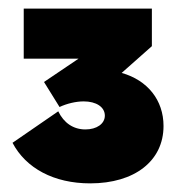

<svg xmlns="http://www.w3.org/2000/svg" viewBox="-20 -720 413 445"><path d="M189 -295C292 -295 359 -347 359 -428C359 -488 322 -534 262 -551L332 -613V-700H35V-584H162L82 -530L118 -472C135 -480 156 -485 174 -485C203 -485 223 -472 223 -452C223 -433 204 -420 178 -420C150 -420 128 -435 115 -462L9 -389C40 -330 105 -295 189 -295Z"/></svg>

Font: Fixel Text Black
Style: Regular
Weight: 900
Width: 4
Designer: AlfaBravo + MacPaw
Foundry: Kyrylo Tkachov, Marchela Mozhyna, Serhii Makarenko, Maria Weinstein, Zakhar Kryvoshyya
Version: Version 1.211